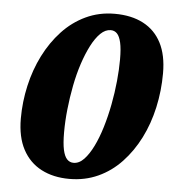

<svg xmlns="http://www.w3.org/2000/svg" viewBox="-49 -688 688 750"><g transform="rotate(5 295.0 -313.0)"><path d="M250 16Q187 16 140 -8.5Q93 -33 67 -81.5Q41 -130 41 -203Q41 -268 55.5 -332Q70 -396 98 -451.5Q126 -507 166 -550Q206 -593 258 -617.5Q310 -642 371 -642Q437 -642 483.5 -617.5Q530 -593 554.5 -545.5Q579 -498 579 -427Q579 -358 564.5 -292.5Q550 -227 522 -171.5Q494 -116 454 -73.5Q414 -31 362.5 -7.5Q311 16 250 16ZM261 -48Q283 -48 302 -68Q321 -88 337.5 -121.5Q354 -155 367 -198Q380 -241 389 -288Q398 -335 402.5 -381Q407 -427 407 -466Q407 -508 401.5 -532Q396 -556 386 -566.5Q376 -577 361 -577Q340 -577 321 -558.5Q302 -540 285.5 -508Q269 -476 255.5 -435Q242 -394 233 -347.5Q224 -301 219 -254Q214 -207 214 -164Q214 -120 219.5 -95Q225 -70 235.5 -59Q246 -48 261 -48Z"/></g></svg>

Font: Source Serif 4 Black
Style: Italic
Weight: 900
Italic angle: -12°
Designer: Frank Grießhammer
Foundry: Adobe Systems Incorporated
Version: Version 4.004;hotconv 1.0.116;makeotfexe 2.5.65601